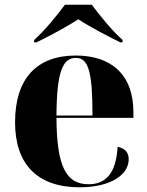

<svg xmlns="http://www.w3.org/2000/svg" viewBox="-20 -786 626 816"><path d="M125 -616V-606H135C187 -631 267 -674 313 -704C358 -674 440 -631 491 -606H501V-616C458 -654 403 -721 370 -766H256C223 -721 168 -654 125 -616ZM318 10C452 10 527 -44 527 -109C527 -138 511 -156 480 -162C473 -49 430 -3 356 -3C259 -3 221 -83 220 -285H547V-309C547 -468 454 -550 302 -550C138 -550 44 -454 44 -266C44 -91 136 10 318 10ZM373 -295H220C221 -479 246 -540 302 -540C357 -540 373 -479 373 -295Z"/></svg>

Font: Noto Serif Display ExtraBold
Style: Regular
Weight: 800
Designer: Monotype Design Team
Foundry: Monotype Imaging Inc.
Version: Version 2.009